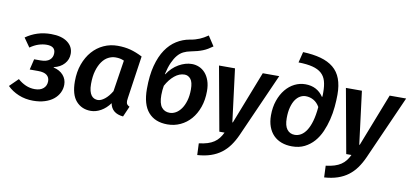

<svg xmlns="http://www.w3.org/2000/svg" viewBox="-101 -1048 3363 1560"><g transform="rotate(10 1580.0 -268.5)"><path d="M146 -318H198Q249 -318 273.5 -339Q298 -360 298 -395Q298 -452 227 -452Q195 -452 160.5 -441Q126 -430 91 -405L39 -479Q84 -511 135.5 -527.5Q187 -544 247 -544Q334 -544 382.5 -508Q431 -472 431 -413Q431 -366 399.5 -330.5Q368 -295 314 -283L313 -280Q365 -268 394 -235Q423 -202 423 -157Q423 -122 407.5 -90.5Q392 -59 363 -35.5Q334 -12 291.5 1.5Q249 15 195 15Q130 15 75 -8Q20 -31 -18 -69L52 -138Q82 -111 117.5 -95.5Q153 -80 192 -80Q238 -80 263.5 -102.5Q289 -125 289 -162Q289 -194 266 -212Q243 -230 195 -230H125Z M951 -143Q948 -126 948 -116Q948 -98 955 -88.5Q962 -79 976 -73L938 14Q843 5 828 -76Q796 -32 754.5 -8.5Q713 15 671 15Q596 15 549.5 -37.5Q503 -90 503 -200Q503 -278 526 -341.5Q549 -405 588.5 -450Q628 -495 681.5 -519.5Q735 -544 796 -544Q854 -544 901.5 -531.5Q949 -519 1002 -492ZM712 -82Q738 -82 769 -106.5Q800 -131 826 -175L866 -434Q847 -442 831.5 -445Q816 -448 796 -448Q765 -448 736 -433Q707 -418 685 -387Q663 -356 649.5 -310Q636 -264 636 -201Q636 -168 642 -145Q648 -122 658.5 -108Q669 -94 683 -88Q697 -82 712 -82Z M1563 -674Q1542 -659 1523.5 -648Q1505 -637 1485 -629Q1465 -621 1441.5 -614.5Q1418 -608 1387 -602Q1355 -596 1329 -583Q1303 -570 1282 -545Q1261 -520 1243.5 -481Q1226 -442 1213 -384L1216 -383Q1254 -441 1308.5 -472Q1363 -503 1416 -503Q1447 -503 1475.5 -491Q1504 -479 1526 -454.5Q1548 -430 1561 -393Q1574 -356 1574 -307Q1574 -234 1553 -174.5Q1532 -115 1495.5 -73Q1459 -31 1409.5 -8Q1360 15 1303 15Q1201 15 1145.5 -48.5Q1090 -112 1090 -241Q1090 -352 1111.5 -433Q1133 -514 1170 -568.5Q1207 -623 1256.5 -654Q1306 -685 1363 -695Q1388 -699 1407 -704.5Q1426 -710 1442.5 -717Q1459 -724 1475 -733Q1491 -742 1510 -755ZM1372 -408Q1329 -408 1289.5 -375.5Q1250 -343 1221 -289Q1218 -272 1216 -252.5Q1214 -233 1214 -212Q1214 -143 1238 -112Q1262 -81 1305 -81Q1331 -81 1355.5 -95Q1380 -109 1399.5 -136.5Q1419 -164 1431 -204.5Q1443 -245 1443 -298Q1443 -358 1422.5 -383Q1402 -408 1372 -408Z M1634 -529H1766L1821 -93H1825L1995 -529H2131L1897 -2Q1875 47 1847 86Q1819 125 1782 153Q1745 181 1696.5 197.5Q1648 214 1586 218L1582 122Q1623 117 1653 107.5Q1683 98 1705.5 83Q1728 68 1744 47.5Q1760 27 1773 0H1730Z M2288 -755Q2372 -752 2435 -734.5Q2498 -717 2540 -682.5Q2582 -648 2602.5 -593.5Q2623 -539 2623 -463Q2623 -416 2618 -362Q2613 -308 2600 -255Q2587 -202 2565.5 -153Q2544 -104 2511.5 -67Q2479 -30 2434.5 -7.5Q2390 15 2331 15Q2283 15 2244 0.5Q2205 -14 2177.5 -42Q2150 -70 2135 -111Q2120 -152 2120 -204Q2120 -271 2139 -326Q2158 -381 2190 -420Q2222 -459 2264 -480Q2306 -501 2353 -501Q2450 -501 2502 -423L2505 -425Q2506 -435 2506 -444V-462Q2506 -516 2495 -554Q2484 -592 2456.5 -616.5Q2429 -641 2382.5 -653Q2336 -665 2266 -666ZM2337 -81Q2364 -81 2388.5 -95.5Q2413 -110 2433 -140.5Q2453 -171 2467 -219.5Q2481 -268 2487 -337Q2467 -372 2437 -389Q2407 -406 2372 -406Q2349 -406 2327 -394Q2305 -382 2288 -357.5Q2271 -333 2260.5 -294.5Q2250 -256 2250 -204Q2250 -141 2273.5 -111Q2297 -81 2337 -81Z M2681 -529H2813L2868 -93H2872L3042 -529H3178L2944 -2Q2922 47 2894 86Q2866 125 2829 153Q2792 181 2743.5 197.5Q2695 214 2633 218L2629 122Q2670 117 2700 107.5Q2730 98 2752.5 83Q2775 68 2791 47.5Q2807 27 2820 0H2777Z"/></g></svg>

Font: Xgbmvzvtohvqztyvzapvmeyoton
Style: Regular
Weight: 500
Italic angle: -8°
Designer: Carrois Corporate & Edenspiekermann
Foundry: Carrois Corporate GbR & Edenspiekermann AG
Version: Version 2.001